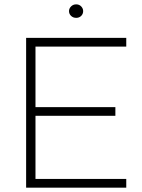

<svg xmlns="http://www.w3.org/2000/svg" viewBox="-20 -862 652 882"><path d="M100 -688H560V-648H143V-370H510V-330H143V-40H560V0H100ZM297 -811Q297 -823 306.5 -832.5Q316 -842 330 -842Q344 -842 353 -832.5Q362 -823 362 -811Q362 -798 353 -789Q344 -780 330 -780Q316 -780 306.5 -789Q297 -798 297 -811Z"/></svg>

Font: Roundo Light
Style: Regular
Weight: 300
Designer: Namrata Goyal (Gurmukhi), Shiva Nallaperumal (Latin)
Foundry: Indian Type Foundry
Version: Version 1.000;PS 1.0;hotconv 1.0.88;makeotf.lib2.5.647800